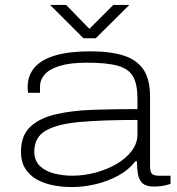

<svg xmlns="http://www.w3.org/2000/svg" viewBox="-20 -746 716 778"><path d="M271 12Q229 12 191.5 4Q154 -4 125.5 -21Q97 -38 81 -65Q65 -92 65 -131Q65 -196 102 -231.5Q139 -267 204.5 -282.5Q270 -298 355.5 -301Q441 -304 537 -304V-346Q537 -404 519.5 -435.5Q502 -467 457.5 -479.5Q413 -492 333 -492Q264 -492 222 -479Q180 -466 161 -444Q142 -422 142 -395V-370H94Q93 -375 92.5 -380Q92 -385 92 -392Q92 -440 120 -472.5Q148 -505 204.5 -521.5Q261 -538 346 -538Q427 -538 480.5 -521Q534 -504 561 -464.5Q588 -425 588 -355V-74Q588 -51 595 -42.5Q602 -34 623 -34H671V-1Q651 6 633.5 8Q616 10 605 10Q572 10 557.5 -3.5Q543 -17 539 -40Q535 -63 535 -92H528Q501 -57 458.5 -34Q416 -11 367 0.5Q318 12 271 12ZM272 -34Q321 -34 368.5 -47Q416 -60 454 -82.5Q492 -105 514.5 -135.5Q537 -166 537 -202V-260Q400 -260 306.5 -252Q213 -244 166 -217Q119 -190 119 -132Q119 -95 141.5 -73.5Q164 -52 199.5 -43Q235 -34 272 -34ZM183 -726H248L354 -617H330L439 -726H504L368 -591H318Z"/></svg>

Font: Archivo Expanded Thin
Style: Regular
Weight: 250
Width: 7
Designer: Hector Gatti
Foundry: Omnibus-Type
Version: Version 2.001